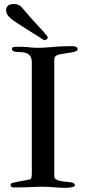

<svg xmlns="http://www.w3.org/2000/svg" viewBox="-20 -932 430 955"><path d="M138.2 -70.8V-621.1Q138.2 -641.6 130.9 -652.1Q123.5 -662.6 112.5 -667.2Q101.6 -671.9 88.9 -672.4Q76.2 -672.9 65.2 -673.6Q54.2 -674.3 46.9 -677.2Q39.6 -680.2 39.6 -689.5Q39.6 -695.8 45.7 -697.5Q51.8 -699.2 57.1 -699.2H84.5Q96.7 -699.2 106.7 -698.5Q116.7 -697.8 125.7 -696.8Q134.8 -695.8 144.3 -695.1Q153.8 -694.3 165.5 -694.3Q189.5 -694.3 207.5 -695.6Q225.6 -696.8 242.2 -698.2Q258.8 -699.7 275.4 -700.9Q292 -702.1 312.5 -702.1H345.2Q352.1 -702.1 356.4 -699.5Q360.8 -696.8 363.3 -696.3Q365.2 -690.9 365.7 -690.4Q366.2 -689.9 366.2 -686Q366.2 -680.7 357.7 -677.2Q349.1 -673.8 338.1 -671.6Q327.1 -669.4 315.9 -668.2Q304.7 -667 299.8 -665.5Q292 -664.1 283.2 -662.8Q274.4 -661.6 267.1 -658.9Q259.8 -656.2 254.9 -651.1Q250 -646 250 -636.7V-56.6Q250 -46.4 257.6 -40.8Q265.1 -35.2 276.4 -32.5Q287.6 -29.8 301 -28.8Q314.5 -27.8 325.7 -26.4Q336.9 -24.9 344.5 -21.7Q352.1 -18.6 352.1 -11.7Q352.1 -6.3 349.1 -4.9Q346.2 -3.4 343.8 -2.4Q336.9 -0.5 327.1 1Q317.4 2.4 310.1 2.4Q292.5 2.4 277.8 1.5Q263.2 0.5 249.5 -0.5Q235.8 -1.5 222.2 -2.4Q208.5 -3.4 192.4 -3.4Q184.6 -3.4 170.7 -2.9Q156.7 -2.4 140.9 -1.7Q125 -1 109.4 -0.5Q93.8 0 82.5 0H43.9Q41.5 0 37.1 -2.4Q32.7 -4.9 32.7 -10.3Q32.7 -20 41 -22Q51.8 -24.9 60.3 -26.6Q68.8 -28.3 78.1 -30Q87.4 -31.7 98.6 -33.7Q109.9 -35.6 126.5 -39.1Q134.8 -41.5 136.5 -49.8Q138.2 -58.1 138.2 -70.8ZM11.7 -871.6Q11.2 -874 11 -876.7Q10.7 -879.4 10.7 -881.8Q10.7 -893.6 16.8 -901.1Q22.9 -908.7 38.1 -911.1Q41 -911.6 43.9 -911.9Q46.9 -912.1 49.8 -912.1Q61 -912.1 71.5 -908Q82 -903.8 88.9 -895Q134.8 -839.8 168.2 -804.9Q201.7 -770 216.3 -750Q217.3 -748 217.3 -745.6Q218.3 -740.2 212.9 -736.8Q207.5 -733.4 203.6 -732.9L200.7 -732.4Q200.2 -731.9 199.7 -731.9Q199.2 -731.9 198.2 -732.9Q182.6 -743.2 162.6 -755.6Q142.6 -768.1 122.1 -781Q101.6 -793.9 82.5 -806.2Q63.5 -818.4 49.8 -827.6Q35.2 -837.4 24.2 -849.6Q13.2 -861.8 11.7 -871.6Z"/></svg>

Font: IM FELL French Canon SC
Style: Regular
Weight: 400
Designer: Igino Marini
Foundry: Igino Marini
Version: 3.00